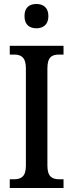

<svg xmlns="http://www.w3.org/2000/svg" viewBox="-20 -944 367 964"><path d="M163 -802C195 -802 223 -819 223 -863C223 -908 195 -924 163 -924C129 -924 103 -908 103 -863C103 -819 129 -802 163 -802ZM29 0H299V-44H277C243 -44 218 -56 218 -112V-601C218 -659 242 -670 277 -670H299V-714H29V-670H51C83 -670 110 -659 110 -601V-111C110 -55 83 -44 51 -44H29Z"/></svg>

Font: Noto Serif Sinhala Condensed Medium
Style: Regular
Weight: 500
Width: 3
Designer: Jelle Bosma - Monotype Design Team
Foundry: Monotype Imaging Inc.
Version: Version 2.007